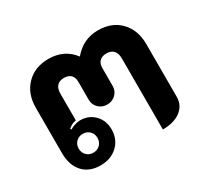

<svg xmlns="http://www.w3.org/2000/svg" viewBox="-112 -670 896 840"><g transform="rotate(-30 336.5 -250.0)"><path d="M58 -123V-351Q58 -422 100.5 -465.5Q143 -509 212 -509Q292 -509 337 -449Q387 -509 462 -509Q532 -509 574 -465.5Q616 -422 616 -351V-85Q616 -42 582.5 -16.5Q549 9 492 9V-351Q492 -376 479.5 -389.5Q467 -403 444 -403Q422 -403 409.5 -391Q397 -379 397 -356V-266Q397 -241 379.5 -224Q362 -207 336 -207Q311 -207 293.5 -224Q276 -241 276 -266V-356Q276 -379 264 -391Q252 -403 229 -403Q206 -403 194 -389.5Q182 -376 182 -351V-216Q160 -213 142 -196L146 -191Q157 -198 171.5 -202.5Q186 -207 198 -207Q241 -207 269.5 -178Q298 -149 298 -104Q298 -54 264.5 -22.5Q231 9 178 9Q122 9 90 -26Q58 -61 58 -123ZM226 -103Q226 -123 212.5 -136.5Q199 -150 178 -150Q158 -150 144.5 -136.5Q131 -123 131 -103Q131 -82 144.5 -68.5Q158 -55 178 -55Q199 -55 212.5 -68.5Q226 -82 226 -103Z"/></g></svg>

Font: K2D
Style: Bold
Weight: 700
Designer: Katatrad Aksorn Co.,Ltd.
Foundry: Cadson Demak Co.,Ltd.
Version: Version 1.000; ttfautohint (v1.6)